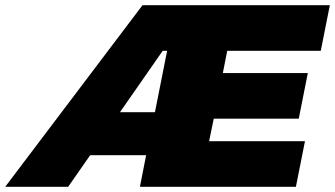

<svg xmlns="http://www.w3.org/2000/svg" viewBox="-85 -721 1293 741"><path d="M792 -525 775 -439H1103L1068 -263H740L722 -176H1092L1057 0H455L479 -122H263L178 0H-65L465 -701H1188L1153 -525ZM513 -288 560 -525H543L378 -288Z"/></svg>

Font: Gontserrat Black
Style: Italic
Weight: 900
Italic angle: -11.3°
Designer: Julieta Ulanovsky
Foundry: Julieta Ulanovsky
Version: Version 6.001